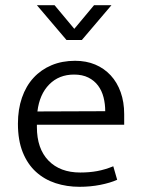

<svg xmlns="http://www.w3.org/2000/svg" viewBox="-20 -710 544 739"><path d="M458 -230H122V-221Q122 -138 166.5 -92Q211 -46 289 -46Q324 -46 354 -51.5Q384 -57 416 -70L431 -18Q404 -6 366 1.5Q328 9 286 9Q237 9 194 -5Q151 -19 118.5 -48.5Q86 -78 67.5 -124Q49 -170 49 -234Q49 -289 64.5 -334Q80 -379 109 -410.5Q138 -442 178.5 -459Q219 -476 269 -476Q312 -476 346.5 -461.5Q381 -447 406 -420Q431 -393 444.5 -355Q458 -317 458 -271ZM385 -282Q385 -310 378.5 -335.5Q372 -361 357.5 -380.5Q343 -400 320 -411.5Q297 -423 265 -423Q207 -423 169.5 -385Q132 -347 124 -281ZM409 -690 295 -556H236L122 -690H190L266 -599L342 -690Z"/></svg>

Font: Mukta Vaani Light
Style: Regular
Weight: 300
Designer: Noopur Datye, Girish Dalvi, Yashodeep Gholap, Pallavi Karambelkar
Foundry: Ek Type
Version: Version 2.538;PS 1.000;hotconv 16.6.51;makeotf.lib2.5.65220;